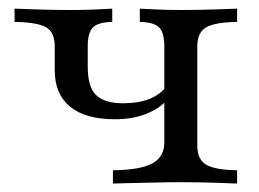

<svg xmlns="http://www.w3.org/2000/svg" viewBox="-20 -435 614 455"><path d="M247.6 0V-31.5Q312.1 -32.3 340.7 -47.6Q369.4 -62.9 369.4 -97.6V-325Q369.4 -357.3 357.3 -369.8Q345.2 -382.3 311.3 -383.1V-414.5Q325 -413.7 352 -412.5Q379 -411.3 409.7 -411.3Q446 -411.3 484.7 -412.5Q523.4 -413.7 541.9 -414.5V-383.1Q489.5 -382.3 468.5 -370.2Q447.6 -358.1 447.6 -325V-89.5Q447.6 -57.3 468.5 -44.8Q489.5 -32.3 541.9 -31.5V0Q523.4 -0.8 487.1 -2Q450.8 -3.2 405.6 -3.2Q377.4 -3.2 346.8 -2.4Q316.1 -1.6 290.3 -1.2Q264.5 -0.8 247.6 0ZM252.4 -152.4Q182.3 -152.4 146 -182.3Q109.7 -212.1 109.7 -268.5V-325Q109.7 -358.9 88.7 -370.6Q67.7 -382.3 14.5 -383.1V-414.5Q33.9 -413.7 72.6 -412.5Q111.3 -411.3 147.6 -411.3Q178.2 -411.3 205.2 -412.5Q232.3 -413.7 246 -414.5V-383.1Q212.1 -382.3 200 -369.8Q187.9 -357.3 187.9 -325V-277.4Q187.9 -228.2 208.1 -209.3Q228.2 -190.3 271.8 -190.3Q307.3 -190.3 332.7 -200Q358.1 -209.7 373.4 -229V-196Q357.3 -177.4 325.8 -164.9Q294.4 -152.4 252.4 -152.4Z"/></svg>

Font: Playfair 12pt
Style: Regular
Weight: 400
Designer: Claus Eggers Sørensen
Foundry: Claus Eggers Sørensen
Version: Version 2.000;gftools[0.9.28]